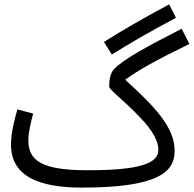

<svg xmlns="http://www.w3.org/2000/svg" viewBox="-20 -833 882 874"><path d="M489 -585C565 -632 656 -686 781 -752L750 -813C626 -747 531 -691 453 -642ZM353 21C708 21 775 -54 775 -146C775 -257 679 -352 550 -470C615 -517 685 -556 842 -633L807 -702C664 -629 541 -564 498 -517C483 -501 477 -471 477 -440C477 -423 541 -380 618 -298C679 -235 701 -188 701 -151C701 -89 617 -58 379 -58C169 -58 109 -102 109 -195C109 -232 123 -287 131 -316L59 -335C45 -285 30 -226 30 -175C30 -31 156 21 353 21Z"/></svg>

Font: Noto Sans Arabic SemCond
Style: Regular
Weight: 400
Width: 4
Designer: Monotype Design Team, Nadine Chahine, Nizar Qandah and Khaled Hosny
Foundry: Monotype Imaging Inc.
Version: Version 2.012